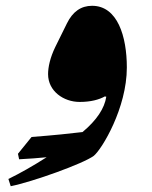

<svg xmlns="http://www.w3.org/2000/svg" viewBox="-20 -544 525 663"><path d="M46 6C81 4 113 2 141 -1C94 29 50 54 9 74L17 99C92 84 268 21 304 -6C332 -29 418 -171 418 -311C418 -418 386 -524 298 -524C260 -524 231 -504 211 -463L171 -382C153 -345 146 -312 146 -288C146 -229 200 -192 255 -192C294 -192 322 -200 342 -211C344 -211 345 -210 347 -210C341 -170 314 -129 265 -88C224 -83 167 -77 89 -71L42 -13Z"/></svg>

Font: Noto Nastaliq Urdu
Style: Bold
Weight: 700
Designer: Monotype Design Team (Patrick Giasson: type design, Kamal Mansour: OpenType code, Glenda Bellarosa). Updated by Simon Co
Foundry: Monotype Imaging Inc., Simon Cozens
Version: Version 3.009